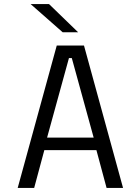

<svg xmlns="http://www.w3.org/2000/svg" viewBox="-20 -924 690 944"><path d="M585 0H504L454 -186H198L148 0H67L259 -700H393ZM319 -638.5 211.5 -247.5H440.5L333 -638.5ZM288 -765.5 130.5 -904H221L364 -765.5Z"/></svg>

Font: Trispace Thin Light
Style: Regular
Weight: 300
Version: Version 1.210